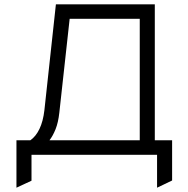

<svg xmlns="http://www.w3.org/2000/svg" viewBox="-20 -720 876 893"><path d="M56.5 153V-67.5H121Q146.5 -85 163.5 -120.2Q180.5 -155.5 186.5 -207.5L240 -700H700V-67.5H780.5V119.5L710.5 153V0H126.5V120.5ZM256 -196.5Q251 -150.5 238.5 -119.2Q226 -88 210 -67.5H630V-632.5H304Z"/></svg>

Font: Overpass Light
Style: Regular
Weight: 300
Designer: Delve Withrington, Dave Bailey, Thomas Jockin
Foundry: Delve Fonts LLC
Version: Version 4.000; ttfautohint (v1.8.3)